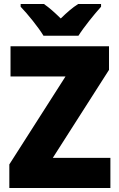

<svg xmlns="http://www.w3.org/2000/svg" viewBox="-20 -947 600 967"><path d="M199 -767H375C402 -810 457 -878 489 -913V-927H374C344 -908 318 -885 286 -854C254 -885 230 -907 201 -927H84V-913C118 -878 174 -809 199 -767ZM536 0V-152H246L529 -595V-714H33V-562H310L27 -119V0Z"/></svg>

Font: Noto Sans Thai SemCond Blk
Style: Regular
Weight: 900
Width: 4
Designer: Monotype Design Team
Foundry: Monotype Imaging Inc.
Version: Version 2.002